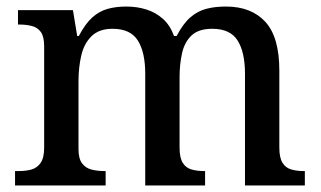

<svg xmlns="http://www.w3.org/2000/svg" viewBox="-20 -567 980 587"><path d="M26 0V-44H37Q60 -44 77 -49Q94 -54 104.5 -69.5Q115 -85 115 -116V-425Q115 -455 105 -469Q95 -483 77.5 -487.5Q60 -492 38 -492H35V-536H203L216 -457H221Q241 -495 262.5 -514Q284 -533 309.5 -540Q335 -547 366 -547Q399 -547 427.5 -538Q456 -529 478 -509.5Q500 -490 512 -457H520Q540 -495 562 -514Q584 -533 610.5 -540Q637 -547 671 -547Q748 -547 791 -500.5Q834 -454 834 -351V-116Q834 -85 843.5 -69.5Q853 -54 870 -49Q887 -44 909 -44H912V0H729V-342Q729 -407 706.5 -443Q684 -479 629 -479Q587 -479 565.5 -458.5Q544 -438 536.5 -404Q529 -370 529 -331V-116Q529 -85 538.5 -69.5Q548 -54 565 -49Q582 -44 604 -44H607V0H424V-342Q424 -407 401.5 -443Q379 -479 324 -479Q283 -479 260 -456.5Q237 -434 228.5 -397.5Q220 -361 220 -318V-111Q220 -82 231 -67.5Q242 -53 260 -48.5Q278 -44 300 -44H303V0Z"/></svg>

Font: ET Text
Style: Regular
Weight: 470
Designer: Monotype Design Team
Foundry: Monotype Imaging Inc.
Version: Version 2.009